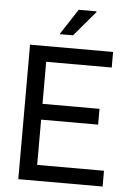

<svg xmlns="http://www.w3.org/2000/svg" viewBox="-56 -854 615 896"><g transform="rotate(5 251.5 -406.0)"><path d="M260 -691H197L276 -812H359L360 -809ZM146 -557V-360H413V-286H146V-74H459V0H64V-630H453V-557Z"/></g></svg>

Font: Pragati Narrow
Style: Regular
Weight: 400
Designer: Hector Gatti, Marcela Romero, Pablo Cosgaya and Nicolas Silva
Foundry: Omnibus-Type
Version: Version 1.010; ttfautohint (v1.3)